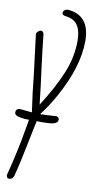

<svg xmlns="http://www.w3.org/2000/svg" viewBox="-114 -720 596 1177"><g transform="rotate(10 183.5 -131.5)"><path d="M270 0Q270 21 243 28Q219 35 139 33L133 60Q113 156 107 187Q83 309 61 390Q52 410 33 410Q18 410 16 390Q46 276 68 162Q82 86 91 33Q79 32 63 32Q32 29 16 23Q0 17 0 2Q0 -10 8.5 -17Q17 -24 29 -22Q43 -20 50 -20L100 -15V-17V-18Q83 -133 72 -245Q56 -380 41 -494Q44 -503 52.5 -510.5Q61 -518 68 -518Q82 -518 87 -501Q98 -397 111 -296Q123 -211 139 -70Q220 -197 260 -296Q300 -395 300 -494Q300 -599 238 -623Q220 -630 206 -631Q191 -633 185.5 -636.5Q180 -640 180 -648Q180 -669 208 -673Q347 -663 347 -502Q347 -341 237 -143Q200 -76 155 -17L152 -13Q181 -13 254 -18Q270 -12 270 0Z"/></g></svg>

Font: Bad Script
Style: Regular
Weight: 400
Italic angle: -10°
Designer: Roman Shchyukin (Gaslight Type Foundry), Cyreal (Charset Expansion)
Foundry: Gaslight
Version: Version 2.000